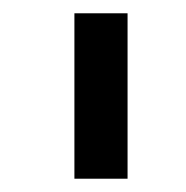

<svg xmlns="http://www.w3.org/2000/svg" viewBox="-20 -760 280 289"><path d="M92 -700V-740H172V-700V-531V-491H92V-531Z"/></svg>

Font: Nordica Advanced
Style: RegularExtended
Weight: 300
Version: Version 1.07